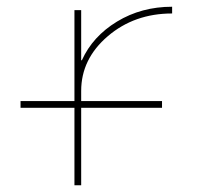

<svg xmlns="http://www.w3.org/2000/svg" viewBox="-20 -550 592 570"><path d="M221 -371H223Q255 -442 327.5 -486Q400 -530 491 -530V-510Q379 -510 300 -442.5Q221 -375 221 -280V-250H461V-230H221V0H201V-230H41V-250H201V-520H221Z"/></svg>

Font: M PLUS 1p Thin
Style: Regular
Weight: 250
Version: Version 1.062